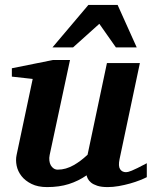

<svg xmlns="http://www.w3.org/2000/svg" viewBox="-20 -742 614 774"><path d="M571.8 -27.8Q561.5 -22.5 543.7 -15.4Q525.9 -8.3 504.2 -2.2Q482.4 3.9 459 8.1Q435.5 12.2 414.1 12.2Q388.2 12.2 372.1 6.8Q356 1.5 346.9 -6.1Q337.9 -13.7 334 -21.7Q330.1 -29.8 329.1 -35.2Q295.9 -12.2 257.3 0Q218.8 12.2 169.9 12.2Q132.8 12.2 107.2 -0.5Q81.5 -13.2 66.7 -32.2Q51.8 -51.3 47.1 -74Q42.5 -96.7 46.9 -117.2L111.8 -423.8L27.8 -433.1V-466.8L192.9 -500H262.2L180.2 -117.2Q177.7 -105.5 179 -94.7Q180.2 -84 184.6 -75.9Q189 -67.9 196.3 -63Q203.6 -58.1 212.9 -58.1Q229.5 -58.1 245.4 -62.7Q261.2 -67.4 276.1 -75.7Q291 -84 305.2 -94.7Q319.3 -105.5 333 -118.2L411.1 -487.8H543.9L461.9 -100.1Q456.1 -72.3 464.1 -60.1Q472.2 -47.9 487.8 -47.9Q491.7 -47.9 496.8 -49.1Q502 -50.3 511 -54Q520 -57.6 534.4 -64.7Q548.8 -71.8 571.8 -84ZM447.3 -550.8 380.4 -646 274.4 -550.8H191.4L336.4 -722.2H454.1L531.2 -550.8Z"/></svg>

Font: Charis SIL Afr
Style: Bold Italic
Weight: 700
Italic angle: -11°
Foundry: SIL International
Version: Version 5.000